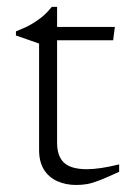

<svg xmlns="http://www.w3.org/2000/svg" viewBox="-20 -533 378 560"><path d="M146.5 -117Q146.5 -77 167 -58.2Q187.5 -39.5 233.5 -39.5Q252 -39.5 275.5 -43Q299 -46.5 327.5 -53.5V-32Q293 -16 271.5 -7.5Q250 1 234.5 3.8Q219 6.5 202 6.5Q172 6.5 147.2 -4.5Q122.5 -15.5 108.2 -38.2Q94 -61 94 -96V-406L26.5 -429.5V-441.5Q41.5 -447.5 54 -453.2Q66.5 -459 77.2 -465.8Q88 -472.5 97.2 -479.5Q106.5 -486.5 115 -495Q123.5 -503.5 131 -513H146.5V-438.5ZM119 -415.5 119.5 -454.5H315L310 -415.5Z"/></svg>

Font: Newsreader 14pt Light
Style: Regular
Weight: 300
Designer: Hugues Gentile
Foundry: Production Type
Version: Version 1.003